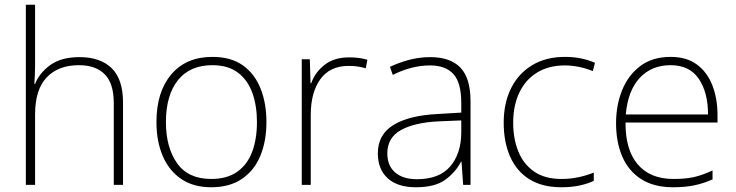

<svg xmlns="http://www.w3.org/2000/svg" viewBox="-20 -780 3106 810"><path d="M128 -504Q128 -482 127 -464.5Q126 -447 125 -426H128Q146 -472 192 -505.5Q238 -539 316 -539Q403 -539 451 -492.5Q499 -446 499 -347V0H460V-345Q460 -428 422 -466.5Q384 -505 313 -505Q226 -505 177 -453.5Q128 -402 128 -297V0H89V-760H128Z M1104 -265Q1104 -185 1078.5 -123Q1053 -61 1001 -25.5Q949 10 871 10Q796 10 744.5 -25Q693 -60 666.5 -122Q640 -184 640 -265Q640 -392 702.5 -466Q765 -540 876 -540Q955 -540 1005 -504Q1055 -468 1079.5 -406Q1104 -344 1104 -265ZM680 -265Q680 -158 727 -91.5Q774 -25 871 -25Q938 -25 981 -55.5Q1024 -86 1044 -140Q1064 -194 1064 -265Q1064 -333 1045 -387Q1026 -441 984.5 -473Q943 -505 876 -505Q781 -505 730.5 -441.5Q680 -378 680 -265Z M1453 -538Q1475 -538 1494 -535.5Q1513 -533 1530 -528L1523 -492Q1505 -497 1488.5 -499.5Q1472 -502 1451 -502Q1372 -502 1331.5 -446Q1291 -390 1291 -295V0H1253V-530H1287L1290 -429H1293Q1309 -475 1349.5 -506.5Q1390 -538 1453 -538Z M1795 -539Q1880 -539 1922.5 -494.5Q1965 -450 1965 -353V0H1934L1927 -98H1925Q1901 -52 1857.5 -21Q1814 10 1735 10Q1657 10 1615.5 -28Q1574 -66 1574 -133Q1574 -212 1639.5 -252.5Q1705 -293 1826 -299L1926 -305V-345Q1926 -431 1893 -467.5Q1860 -504 1794 -504Q1717 -504 1637 -464L1625 -498Q1663 -516 1706 -527.5Q1749 -539 1795 -539ZM1830 -268Q1728 -263 1671 -231Q1614 -199 1614 -133Q1614 -81 1647 -52.5Q1680 -24 1739 -24Q1833 -24 1879 -77.5Q1925 -131 1926 -219V-272Z M2349 10Q2267 10 2213 -24Q2159 -58 2132 -119.5Q2105 -181 2105 -262Q2105 -346 2136.5 -408.5Q2168 -471 2226 -505.5Q2284 -540 2363 -540Q2400 -540 2431.5 -533.5Q2463 -527 2490 -515L2481 -480Q2452 -492 2421.5 -498Q2391 -504 2363 -504Q2295 -504 2246 -474Q2197 -444 2171 -389.5Q2145 -335 2145 -262Q2145 -195 2166.5 -141.5Q2188 -88 2233 -56.5Q2278 -25 2348 -25Q2386 -25 2421 -32.5Q2456 -40 2485 -52V-17Q2460 -5 2425.5 2.5Q2391 10 2349 10Z M2809 -540Q2877 -540 2920.5 -507.5Q2964 -475 2985.5 -419.5Q3007 -364 3007 -294V-263H2619Q2618 -148 2670.5 -86.5Q2723 -25 2821 -25Q2870 -25 2905.5 -32.5Q2941 -40 2986 -61V-23Q2947 -6 2908.5 2Q2870 10 2820 10Q2739 10 2685.5 -24Q2632 -58 2605.5 -119Q2579 -180 2579 -260Q2579 -337 2605 -400.5Q2631 -464 2682 -502Q2733 -540 2809 -540ZM2809 -505Q2729 -505 2679 -451.5Q2629 -398 2620 -297H2967Q2967 -390 2928 -447.5Q2889 -505 2809 -505Z"/></svg>

Font: Noto Sans Bengali ExtraLight
Style: Regular
Weight: 200
Designer: Jelle Bosma - Monotype Design Team
Foundry: Monotype Imaging Inc.
Version: Version 2.003; ttfautohint (v1.8.4.7-5d5b)